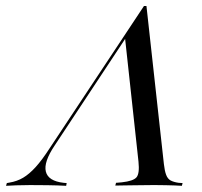

<svg xmlns="http://www.w3.org/2000/svg" viewBox="-89 -601 654 621"><path d="M384.7 -581.5 441.1 -70.2Q443.5 -48.4 448.4 -35.5Q453.2 -22.6 462.9 -17.3Q472.6 -12.1 488.7 -9.7L501.6 -8.9L499.2 0Q489.5 -0.8 476.2 -1.2Q462.9 -1.6 447.2 -2Q431.5 -2.4 413.7 -2.4H408.9H404.8Q385.5 -2.4 367.3 -2Q349.2 -1.6 333.9 -1.6Q318.5 -1.6 306 -1.2Q293.5 -0.8 283.9 -0.8L286.3 -9.7L304.8 -11.3Q341.9 -15.3 352.4 -27.4Q362.9 -39.5 358.9 -78.2L315.3 -479L329 -495.2L87.9 -130.6Q51.6 -76.6 59.3 -46Q66.9 -15.3 116.9 -9.7L126.6 -8.9L125 0Q96.8 -1.6 64.5 -2Q32.3 -2.4 8.1 -2.4Q-17.7 -2.4 -36.7 -1.6Q-55.6 -0.8 -69.4 0L-66.9 -8.9L-58.1 -10.5Q-33.9 -14.5 -14.1 -26.2Q5.6 -37.9 26.2 -60.5Q46.8 -83.1 71.8 -121.8L376.6 -581.5Z"/></svg>

Font: Playfair 144pt SemiCondensed
Style: Italic
Weight: 400
Width: 4
Italic angle: -15.6°
Designer: Claus Eggers Sørensen
Foundry: Claus Eggers Sørensen
Version: Version 2.203